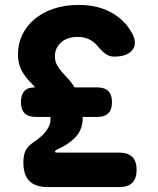

<svg xmlns="http://www.w3.org/2000/svg" viewBox="-20 -760 640 780"><path d="M465 0H175Q124 0 99.5 -24.5Q75 -49 75 -100Q75 -130 84 -148.5Q93 -167 119 -184Q132 -193 144 -203Q156 -213 165 -224.5Q174 -236 179.5 -248.5Q185 -261 185 -274V-280Q185 -282 184 -285H125Q95 -285 80 -300Q65 -315 65 -345Q65 -374 78.5 -389.5Q92 -405 120 -405H123Q110 -419 97.5 -432.5Q85 -446 75 -461.5Q65 -477 59 -496Q53 -515 53 -540Q53 -582 70.5 -618.5Q88 -655 120 -682Q152 -709 197.5 -724.5Q243 -740 300 -740Q376 -740 431.5 -709.5Q487 -679 516 -626Q539 -584 518 -557Q497 -530 443 -530Q426 -530 410.5 -540Q395 -550 374 -576Q361 -591 341.5 -600.5Q322 -610 296 -610Q252 -610 227.5 -587Q203 -564 203 -532Q203 -512 211 -497Q219 -482 231 -468Q243 -454 257 -439.5Q271 -425 283 -405H375Q405 -405 420 -390Q435 -375 435 -345Q435 -315 420 -300Q405 -285 375 -285H315Q316 -282 316 -279V-273Q313 -228 283 -199Q253 -170 213 -153Q207 -151 204 -146Q203 -144 203 -143Q204 -140 215 -140H465Q500 -140 517.5 -122.5Q535 -105 535 -70Q535 -35 517.5 -17.5Q500 0 465 0Z"/></svg>

Font: Maple Mono NL ExtraBold
Style: Regular
Weight: 800
Monospace: yes
Designer: subframe7536
Version: Version 7.000